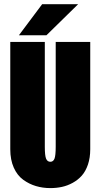

<svg xmlns="http://www.w3.org/2000/svg" viewBox="-20 -904 490 934"><path d="M72 -732.5 185 -883.5H360L206 -732.5ZM225 11Q188 11 155 1.2Q122 -8.5 93 -29.5Q64 -50.5 47 -88.5Q30 -126.5 30 -178V-700H198V-190Q198 -147 204.2 -132Q210.5 -117 225 -117Q239 -117 245 -132Q251 -147 251 -190V-700H419V-178Q419 -136.5 407.8 -103.5Q396.5 -70.5 377.8 -49.5Q359 -28.5 333.5 -14.5Q308 -0.5 281.2 5.2Q254.5 11 225 11Z"/></svg>

Font: League Mono Condensed ExtraBold
Style: Regular
Weight: 800
Width: 1
Designer: Tyler Finck
Foundry: The League of Moveable Type / Tyler Finck
Version: Version 2.210